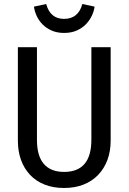

<svg xmlns="http://www.w3.org/2000/svg" viewBox="-20 -924 640 956"><path d="M531 -224Q531 -171 515 -128Q499 -85 469 -53.5Q439 -22 396 -5Q353 12 299 12Q245 12 202 -5Q159 -22 129.5 -53.5Q100 -85 84.5 -128Q69 -171 69 -224V-689H164V-228Q164 -147 198.5 -107.5Q233 -68 299 -68Q435 -68 435 -228V-689H531ZM299 -760Q264 -760 237 -772Q210 -784 191.5 -803Q173 -822 162.5 -845Q152 -868 149 -891L210 -904Q230 -830 299 -830Q370 -830 390 -904L451 -891Q448 -868 437 -845Q426 -822 407.5 -803Q389 -784 362 -772Q335 -760 299 -760Z"/></svg>

Font: Wlorlttqgufhjawjgtejqphaquk
Style: Regular
Weight: 400
Monospace: yes
Designer: Carrois Corporate & Edenspiekermann
Foundry: Carrois Corporate GbR & Edenspiekermann AG
Version: Version 2.001